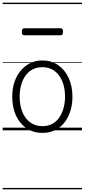

<svg xmlns="http://www.w3.org/2000/svg" viewBox="-20 -968 629 1426"><path d="M295 19Q227 19 176.5 -15.5Q126 -50 98.5 -110.5Q71 -171 71 -250Q71 -310 87.5 -359Q104 -408 134.5 -444Q165 -480 205.5 -499.5Q246 -519 295 -519Q361 -519 411 -485Q461 -451 489.5 -390Q518 -329 518 -250Q518 -202 507.5 -161Q497 -120 478 -87Q459 -54 432 -30Q405 -6 370.5 6.5Q336 19 295 19ZM295 -31Q334 -31 365 -46.5Q396 -62 417.5 -91.5Q439 -121 451 -161.5Q463 -202 463 -250Q463 -315 442.5 -364.5Q422 -414 384.5 -441.5Q347 -469 295 -469Q256 -469 224.5 -453.5Q193 -438 171.5 -409Q150 -380 138 -339.5Q126 -299 126 -250Q126 -185 146.5 -135.5Q167 -86 205 -58.5Q243 -31 295 -31ZM161 -706Q150 -706 146 -712.5Q142 -719 142 -731Q142 -744 146 -751Q150 -758 161 -758H429Q440 -758 444 -751Q448 -744 448 -731Q448 -719 444 -712.5Q440 -706 429 -706ZM0 428H589V438H0ZM0 -20H589V0H0ZM0 -505H589V-500H0ZM0 -948H589V-938H0Z"/></svg>

Font: Playwrite US Modern Guides
Style: Regular
Weight: 400
Designer: Veronika Burian, José Scaglione
Foundry: TypeTogether
Version: Version 1.003